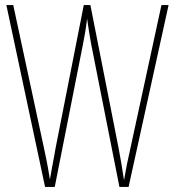

<svg xmlns="http://www.w3.org/2000/svg" viewBox="-20 -734 687 754"><path d="M642 -714 485 0H449L338 -561Q333 -588 330 -607.5Q327 -627 322 -661Q318 -627 314.5 -607.5Q311 -588 306 -561L195 0H157L5 -714H32L153 -151Q163 -105 168.5 -74Q174 -43 176 -29Q180 -52 184.5 -77Q189 -102 193 -122.5Q197 -143 198 -151L309 -714H335L446 -151Q453 -115 457 -89.5Q461 -64 467 -26Q473 -61 479 -91Q485 -121 492 -151L614 -714Z"/></svg>

Font: Noto Sans Gujarati ExtraCondensed Thin
Style: Regular
Weight: 100
Width: 2
Designer: Jelle Bosma - Monotype Design Team, Universal Thirst
Foundry: Monotype Imaging Inc.
Version: Version 2.106; ttfautohint (v1.8.4.7-5d5b)